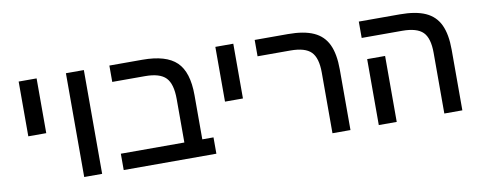

<svg xmlns="http://www.w3.org/2000/svg" viewBox="-55 -849 2741 1096"><g transform="rotate(-10 1315.0 -301.0)"><path d="M189 -601.6V-284.2H85V-601.6Z M462.9 -601.6V0H358.9V-601.6Z M1125 -94.7V0H587.9V-94.7H956.1V-346.2Q956.1 -434.6 921.1 -470.7Q886.2 -506.8 800.8 -506.8H610.8V-601.6H802.2Q939.5 -601.6 999.8 -543.2Q1060.1 -484.9 1060.1 -351.1V-94.7Z M1329.1 -601.6V-284.2H1225.1V-601.6Z M1902.3 -351.1V0H1797.9V-352.1Q1797.9 -436.5 1763.2 -471.7Q1728.5 -506.8 1643.1 -506.8H1453.1V-601.6H1646Q1738.3 -601.6 1794.4 -576.2Q1850.6 -550.8 1876.5 -495.8Q1902.3 -440.9 1902.3 -351.1Z M2550.8 -351.1V0H2446.3V-352.1Q2446.3 -437 2411.4 -471.9Q2376.5 -506.8 2291 -506.8H2056.6V-601.6H2294.4Q2386.7 -601.6 2442.9 -576.2Q2499 -550.8 2524.9 -495.8Q2550.8 -440.9 2550.8 -351.1ZM2170.4 -382.3V0H2066.4V-382.3Z"/></g></svg>

Font: Arimo Medium
Style: Regular
Weight: 500
Designer: Steve Matteson
Foundry: Monotype Imaging Inc.
Version: Version 1.33